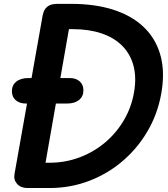

<svg xmlns="http://www.w3.org/2000/svg" viewBox="-20 -948 849 968"><path d="M118.5 0Q85 0 66.5 -20.5Q48 -41 53 -70L195 -870Q200.5 -899.5 218 -914Q235.5 -928.5 268.5 -928.5H339.5Q459 -928.5 550.5 -899.2Q642 -870 701.5 -814.5Q761 -759 785.8 -680Q810.5 -601 797 -502Q782.5 -394 732.8 -302.5Q683 -211 606.2 -143Q529.5 -75 433.2 -37.5Q337 0 229 0ZM209.5 -127.5H229Q310.5 -127.5 383.8 -155.5Q457 -183.5 515 -234Q573 -284.5 610.5 -352.5Q648 -420.5 658.5 -500.5Q667.5 -570 650.5 -625.5Q633.5 -681 593 -720.2Q552.5 -759.5 490.2 -780.2Q428 -801 347 -801H327.5ZM111 -426Q78.5 -426 59.2 -442.8Q40 -459.5 40 -488.5Q40 -518.5 62.2 -536.5Q84.5 -554.5 123 -554.5H331Q363 -554.5 381.8 -537.8Q400.5 -521 400.5 -492.5Q400.5 -462 378.5 -444Q356.5 -426 318 -426Z"/></svg>

Font: Edu VIC WA NT Hand
Style: Regular
Weight: 400
Designer: Tina and Corey Anderson, Eben Sorkin, Mirko Velimirovic
Foundry: Google for Education
Version: Version 1.000